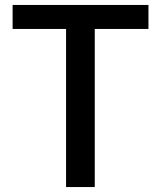

<svg xmlns="http://www.w3.org/2000/svg" viewBox="-20 -756 650 776"><path d="M247 0H363V-639H580V-736H31V-639H247Z"/></svg>

Font: Noto Sans Japanese Medium
Style: Regular
Weight: 500
Designer: Ryoko NISHIZUKA (kana & ideographs); Paul D. Hunt (Latin, Greek & Cyrillic); Wenlong ZHANG (bopomofo); Sandoll Communica
Foundry: Adobe Systems Incorporated
Version: Version 1.000;PS 1;hotconv 1.0.78;makeotf.lib2.5.61930